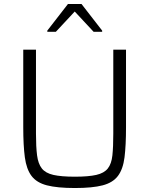

<svg xmlns="http://www.w3.org/2000/svg" viewBox="-20 -938 752 966"><path d="M357 8Q268 8 216 -5.5Q164 -19 138.5 -53Q113 -87 105 -146.5Q97 -206 97 -298V-688H161V-266Q161 -199 166.5 -156.5Q172 -114 190.5 -90.5Q209 -67 248.5 -58Q288 -49 357 -49Q425 -49 464.5 -58Q504 -67 522.5 -90.5Q541 -114 545.5 -156.5Q550 -199 550 -266V-688H614V-298Q614 -206 606.5 -146.5Q599 -87 573.5 -53Q548 -19 496.5 -5.5Q445 8 357 8ZM218 -778V-784L322 -918H390L494 -784V-778H451L356 -880L261 -778Z"/></svg>

Font: Saira Light
Style: Regular
Weight: 300
Designer: Hector Gatti with collaboration of the Omnibus-Type team
Foundry: Omnibus-Type
Version: Version 1.100; ttfautohint (v1.8.3)